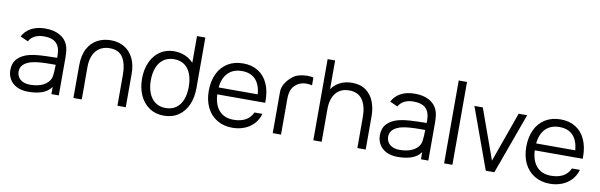

<svg xmlns="http://www.w3.org/2000/svg" viewBox="-49 -1199 5238 1677"><g transform="rotate(10 2569.5 -360.0)"><path d="M495.5 -335.5V0H430V-63.5Q399 -21 347.5 -3Q296 15 224.5 15Q165.5 15 123.8 -6.5Q82 -28 61 -64.5Q40 -101 40 -145Q40 -208 76.5 -246.5Q113 -285 177.5 -302Q221.5 -313 276 -316.2Q330.5 -319.5 424 -321Q424.5 -327.5 424.5 -340Q424.5 -415 389.2 -450.2Q354 -485.5 279.5 -485.5Q233.5 -485.5 199.8 -469Q166 -452.5 147 -418.5L78 -449.5Q104.5 -500.5 155.8 -527.8Q207 -555 280.5 -555Q354.5 -555 406.2 -527Q458 -499 479.5 -447Q495.5 -409 495.5 -335.5ZM418 -175Q421.5 -200 422.5 -258.5H384.5Q328.5 -258.5 284.5 -255.2Q240.5 -252 207 -243Q113.5 -215.5 113.5 -145Q113.5 -120 125.8 -98Q138 -76 165 -62.2Q192 -48.5 233 -48.5Q285 -48.5 326.2 -63.2Q367.5 -78 392 -106.5Q416.5 -135 418 -175Z M1089.5 -297V0H1015.5V-275.5Q1015.5 -372 979.8 -427.8Q944 -483.5 863.5 -483.5Q812 -483.5 775 -460Q738 -436.5 718.5 -392.5Q699 -348.5 699 -288V-146L699.5 -122L699 0H625L625.5 -288Q625.5 -380 658 -439.5Q690.5 -499 743.8 -526.2Q797 -553.5 861.5 -553.5Q929 -553.5 980.8 -523Q1032.5 -492.5 1061 -434.5Q1089.5 -376.5 1089.5 -297Z M1594.5 -720H1668.5V-270.5Q1668.5 -189 1640.5 -124.2Q1612.5 -59.5 1558 -22.2Q1503.5 15 1428 15Q1354 15 1299.2 -22.2Q1244.5 -59.5 1215.2 -124.2Q1186 -189 1186 -270.5Q1186 -351.5 1214.5 -416.2Q1243 -481 1296.8 -518Q1350.5 -555 1422.5 -555Q1475 -555 1518.8 -536.2Q1562.5 -517.5 1594.5 -483ZM1600.5 -270.5Q1600.5 -335 1582 -383.8Q1563.5 -432.5 1526 -459.5Q1488.5 -486.5 1434 -486.5Q1377.5 -486.5 1339.5 -458.5Q1301.5 -430.5 1282.8 -381.8Q1264 -333 1264 -270.5Q1264 -207.5 1283 -158.5Q1302 -109.5 1339.8 -81.5Q1377.5 -53.5 1432 -53.5Q1488 -53.5 1525.8 -81.2Q1563.5 -109 1582 -157.8Q1600.5 -206.5 1600.5 -270.5Z M1857 -249.5Q1861.5 -156.5 1907.5 -106Q1953.5 -55.5 2034 -55.5Q2095 -55.5 2138 -77.8Q2181 -100 2205 -150H2275Q2260 -97 2225.2 -60Q2190.5 -23 2141.8 -4Q2093 15 2037 15Q1959 15 1900.5 -20Q1842 -55 1810.2 -118.8Q1778.5 -182.5 1778.5 -267.5Q1778.5 -355 1809.8 -420Q1841 -485 1898.8 -520Q1956.5 -555 2034 -555Q2111.5 -555 2167.2 -520.2Q2223 -485.5 2252.8 -420.2Q2282.5 -355 2282.5 -265V-249.5ZM1858.5 -311H2205.5Q2197.5 -398.5 2154.5 -443Q2111.5 -487.5 2036 -487.5Q1958.5 -487.5 1912.8 -442Q1867 -396.5 1858.5 -311Z M2603.5 -546Q2636 -546 2658.5 -540V-471Q2633 -477 2609.5 -477Q2558.5 -477 2523.5 -451Q2490 -426.5 2478.2 -393.2Q2466.5 -360 2466.5 -320.5V0H2393V-366.5Q2393 -440.5 2474.5 -508Q2499 -527.5 2533 -536.8Q2567 -546 2603.5 -546Z M3217.5 -297V0H3143.5V-275.5Q3143.5 -371 3105.5 -427.2Q3067.5 -483.5 2987 -483.5Q2910 -483.5 2868.5 -432Q2827 -380.5 2827 -288V0H2753V-720H2819.5V-465Q2849.5 -508.5 2896 -531Q2942.5 -553.5 3001 -553.5Q3077.5 -553.5 3126 -516.5Q3174.5 -479.5 3196 -421.2Q3217.5 -363 3217.5 -297Z M3773 -335.5V0H3707.5V-63.5Q3676.5 -21 3625 -3Q3573.5 15 3502 15Q3443 15 3401.2 -6.5Q3359.5 -28 3338.5 -64.5Q3317.5 -101 3317.5 -145Q3317.5 -208 3354 -246.5Q3390.5 -285 3455 -302Q3499 -313 3553.5 -316.2Q3608 -319.5 3701.5 -321Q3702 -327.5 3702 -340Q3702 -415 3666.8 -450.2Q3631.5 -485.5 3557 -485.5Q3511 -485.5 3477.2 -469Q3443.5 -452.5 3424.5 -418.5L3355.5 -449.5Q3382 -500.5 3433.2 -527.8Q3484.5 -555 3558 -555Q3632 -555 3683.8 -527Q3735.5 -499 3757 -447Q3773 -409 3773 -335.5ZM3695.5 -175Q3699 -200 3700 -258.5H3662Q3606 -258.5 3562 -255.2Q3518 -252 3484.5 -243Q3391 -215.5 3391 -145Q3391 -120 3403.2 -98Q3415.5 -76 3442.5 -62.2Q3469.5 -48.5 3510.5 -48.5Q3562.5 -48.5 3603.8 -63.2Q3645 -78 3669.5 -106.5Q3694 -135 3695.5 -175Z M3986.5 0H3913V-735H3986.5Z M4358.5 0H4282.5L4086.5 -540H4161L4320.5 -96L4479 -540H4554.5Z M4673 -249.5Q4677.5 -156.5 4723.5 -106Q4769.5 -55.5 4850 -55.5Q4911 -55.5 4954 -77.8Q4997 -100 5021 -150H5091Q5076 -97 5041.2 -60Q5006.5 -23 4957.8 -4Q4909 15 4853 15Q4775 15 4716.5 -20Q4658 -55 4626.2 -118.8Q4594.5 -182.5 4594.5 -267.5Q4594.5 -355 4625.8 -420Q4657 -485 4714.8 -520Q4772.5 -555 4850 -555Q4927.5 -555 4983.2 -520.2Q5039 -485.5 5068.8 -420.2Q5098.5 -355 5098.5 -265V-249.5ZM4674.5 -311H5021.5Q5013.5 -398.5 4970.5 -443Q4927.5 -487.5 4852 -487.5Q4774.5 -487.5 4728.8 -442Q4683 -396.5 4674.5 -311Z"/></g></svg>

Font: CCSD_manrope
Style: Regular
Weight: 400
Designer: Mikhail Sharanda
Foundry: Mikhail Sharanda
Version: Version 4.503